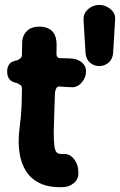

<svg xmlns="http://www.w3.org/2000/svg" viewBox="-20 -746 487 779"><path d="M239 13Q181 16 143 -2Q105 -20 85 -52.5Q65 -85 59 -127Q53 -169 58 -213Q62 -245 64.5 -272.5Q67 -300 68 -328Q69 -356 69 -387Q69 -394 66.5 -397.5Q64 -401 59.5 -403Q55 -405 49 -409Q27 -413 18 -425Q9 -437 9 -456Q9 -474 18 -486Q27 -498 49 -501Q58 -505 63.5 -510Q69 -515 69 -524Q69 -537 69.5 -551.5Q70 -566 70 -579Q73 -606 91 -622Q109 -638 140 -638Q170 -638 188 -623Q206 -608 209 -578Q210 -566 209.5 -553Q209 -540 209 -528Q209 -510 225 -510Q238 -510 251.5 -509.5Q265 -509 277 -508Q298 -505 313.5 -491.5Q329 -478 329 -456Q329 -433 313.5 -413.5Q298 -394 277 -392Q263 -392 249 -393Q235 -394 221 -395Q214 -396 209.5 -389.5Q205 -383 203 -370Q202 -331 200.5 -293.5Q199 -256 198 -211Q198 -172 201 -151.5Q204 -131 212.5 -125.5Q221 -120 239 -121Q262 -123 280 -101Q298 -79 298 -44Q298 -18 279.5 -3Q261 12 239 13ZM319 -665Q318 -684 327.5 -697.5Q337 -711 352 -718.5Q367 -726 382 -726H384Q399 -726 414 -718.5Q429 -711 439 -697.5Q449 -684 447 -665L439 -531Q437 -506 420.5 -492Q404 -478 384 -478H382Q361 -478 345 -492Q329 -506 327 -531Z"/></svg>

Font: Winky Sans SemiBold
Style: Regular
Weight: 600
Designer: Simon Atzbach
Foundry: typofactur
Version: Version 1.205